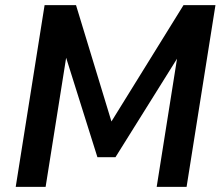

<svg xmlns="http://www.w3.org/2000/svg" viewBox="-20 -725 864 745"><path d="M41 0 153 -705H275L419 -232H399L692 -705H816L704 0H588L671 -523H683L428 -115H358L230 -522H240L157 0Z"/></svg>

Font: Nunito Sans 10pt SemiCondensed
Style: Bold Italic
Weight: 700
Width: 4
Italic angle: -9°
Designer: Vernon Adams
Foundry: Vernon Adams
Version: Version 3.101;gftools[0.9.27]